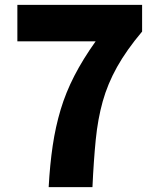

<svg xmlns="http://www.w3.org/2000/svg" viewBox="-20 -765 649 785"><path d="M179 0Q184 -92 195.5 -169.5Q207 -247 228 -317Q249 -387 284 -455Q319 -523 371 -596H51V-745H561V-636Q497 -560 458.5 -491Q420 -422 400 -350.5Q380 -279 371.5 -194Q363 -109 358 0Z"/></svg>

Font: Source Han Sans SC Heavy
Style: Regular
Weight: 900
Designer: Ryoko NISHIZUKA Ë•øÂ°öÊ∂ºÂ≠ê (kana, bopomofo & ideographs); Paul D. Hunt (Latin, Greek & Cyrillic); Sandoll Communicatio
Foundry: Adobe
Version: Version 2.004;hotconv 1.0.118;makeotfexe 2.5.65603